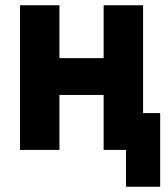

<svg xmlns="http://www.w3.org/2000/svg" viewBox="-20 -570 640 730"><path d="M56 0H206V-209H374V0H459V140H589V-140H524V-550H374V-349H206V-550H56Z"/></svg>

Font: JetBrains Mono ExtraBold
Style: Regular
Weight: 800
Monospace: yes
Designer: Philipp Nurullin, Konstantin Bulenkov
Foundry: JetBrains
Version: Version 2.305